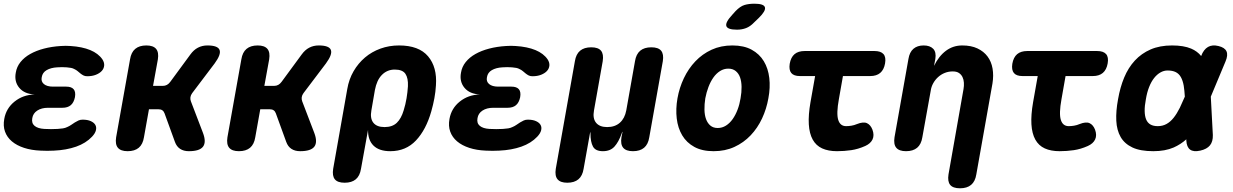

<svg xmlns="http://www.w3.org/2000/svg" viewBox="-29 -805 6649 1035"><path d="M523 -485Q534 -468 532.5 -451.5Q531 -435 519.5 -422.5Q508 -410 488 -402Q468 -394 441 -394Q429 -394 420.5 -398.5Q412 -403 404.5 -409Q397 -415 389.5 -421.5Q382 -428 371 -433Q364 -437 354 -439Q344 -441 331 -442Q318 -443 305 -443Q292 -443 279 -442Q245 -440 222.5 -427Q200 -414 196 -389Q191 -366 207.5 -352Q224 -338 257 -338H328Q356 -338 368 -324Q380 -310 375 -281Q369 -252 352.5 -238Q336 -224 307 -224H230Q195 -224 172 -209Q149 -194 145 -168Q140 -141 157.5 -126.5Q175 -112 210 -110Q228 -109 246 -109Q264 -109 282 -110Q298 -111 310.5 -113Q323 -115 333 -120Q345 -125 355 -132Q365 -139 374.5 -145Q384 -151 394 -155.5Q404 -160 416 -160Q443 -160 460.5 -152Q478 -144 485 -131.5Q492 -119 488 -102.5Q484 -86 467 -68Q434 -33 381.5 -14.5Q329 4 262 7Q244 8 226 8Q208 8 190 7Q140 5 100.5 -8Q61 -21 35 -43Q9 -65 -2 -95.5Q-13 -126 -6 -164Q4 -221 49.5 -257.5Q95 -294 158 -296Q103 -298 75 -331.5Q47 -365 56 -413Q61 -445 81.5 -470.5Q102 -496 134 -514Q166 -532 208 -543Q250 -554 299 -557Q312 -558 325.5 -558Q339 -558 351 -557Q414 -553 457.5 -535Q501 -517 523 -485Z M659 10Q622 10 606.5 -8.5Q591 -27 597 -65L672 -485Q678 -523 700 -541.5Q722 -560 760 -560Q797 -560 812.5 -541.5Q828 -523 822 -485L796 -342H848Q861 -342 871 -347.5Q881 -353 889 -364L997 -511Q1015 -536 1038 -548Q1061 -560 1089 -560Q1145 -560 1154.5 -536Q1164 -512 1128 -463L1007 -303Q999 -292 997.5 -281Q996 -270 1000 -259L1065 -89Q1084 -39 1065.5 -14.5Q1047 10 989 10Q961 10 942 -2.5Q923 -15 914 -40L858 -194Q854 -205 846 -210.5Q838 -216 825 -216H774L747 -65Q741 -27 719 -8.5Q697 10 659 10Z M1259 10Q1222 10 1206.5 -8.5Q1191 -27 1197 -65L1272 -485Q1278 -523 1300 -541.5Q1322 -560 1360 -560Q1397 -560 1412.5 -541.5Q1428 -523 1422 -485L1396 -342H1448Q1461 -342 1471 -347.5Q1481 -353 1489 -364L1597 -511Q1615 -536 1638 -548Q1661 -560 1689 -560Q1745 -560 1754.5 -536Q1764 -512 1728 -463L1607 -303Q1599 -292 1597.5 -281Q1596 -270 1600 -259L1665 -89Q1684 -39 1665.5 -14.5Q1647 10 1589 10Q1561 10 1542 -2.5Q1523 -15 1514 -40L1458 -194Q1454 -205 1446 -210.5Q1438 -216 1425 -216H1374L1347 -65Q1341 -27 1319 -8.5Q1297 10 1259 10Z M1829 180Q1791 180 1776 161.5Q1761 143 1767 105L1843 -325Q1852 -378 1877 -421Q1902 -464 1938.5 -495Q1975 -526 2022 -543Q2069 -560 2122 -560Q2229 -560 2278.5 -501.5Q2328 -443 2321 -345Q2319 -310 2312.5 -275Q2306 -240 2296 -205Q2268 -106 2213.5 -48Q2159 10 2075 10Q2015 10 1984.5 -20Q1954 -50 1955 -105L1917 105Q1911 143 1889 161.5Q1867 180 1829 180ZM2044 -120Q2086 -120 2110 -143Q2134 -166 2147 -210Q2157 -242 2162.5 -275Q2168 -308 2170 -340Q2172 -384 2156.5 -407Q2141 -430 2099 -430Q2078 -430 2060.5 -422.5Q2043 -415 2029 -400.5Q2015 -386 2006 -366Q1997 -346 1992 -320L1973 -210Q1965 -167 1983.5 -143.5Q2002 -120 2044 -120Z M2923 -485Q2934 -468 2932.5 -451.5Q2931 -435 2919.5 -422.5Q2908 -410 2888 -402Q2868 -394 2841 -394Q2829 -394 2820.5 -398.5Q2812 -403 2804.5 -409Q2797 -415 2789.5 -421.5Q2782 -428 2771 -433Q2764 -437 2754 -439Q2744 -441 2731 -442Q2718 -443 2705 -443Q2692 -443 2679 -442Q2645 -440 2622.5 -427Q2600 -414 2596 -389Q2591 -366 2607.5 -352Q2624 -338 2657 -338H2728Q2756 -338 2768 -324Q2780 -310 2775 -281Q2769 -252 2752.5 -238Q2736 -224 2707 -224H2630Q2595 -224 2572 -209Q2549 -194 2545 -168Q2540 -141 2557.5 -126.5Q2575 -112 2610 -110Q2628 -109 2646 -109Q2664 -109 2682 -110Q2698 -111 2710.5 -113Q2723 -115 2733 -120Q2745 -125 2755 -132Q2765 -139 2774.5 -145Q2784 -151 2794 -155.5Q2804 -160 2816 -160Q2843 -160 2860.5 -152Q2878 -144 2885 -131.5Q2892 -119 2888 -102.5Q2884 -86 2867 -68Q2834 -33 2781.5 -14.5Q2729 4 2662 7Q2644 8 2626 8Q2608 8 2590 7Q2540 5 2500.5 -8Q2461 -21 2435 -43Q2409 -65 2398 -95.5Q2387 -126 2394 -164Q2404 -221 2449.5 -257.5Q2495 -294 2558 -296Q2503 -298 2475 -331.5Q2447 -365 2456 -413Q2461 -445 2481.5 -470.5Q2502 -496 2534 -514Q2566 -532 2608 -543Q2650 -554 2699 -557Q2712 -558 2725.5 -558Q2739 -558 2751 -557Q2814 -553 2857.5 -535Q2901 -517 2923 -485Z M3029 180Q2992 180 2976.5 161.5Q2961 143 2967 105L3070 -475Q3076 -513 3098 -531.5Q3120 -550 3158 -550Q3196 -550 3211 -531.5Q3226 -513 3220 -475L3173 -210Q3165 -167 3184 -143.5Q3203 -120 3244 -120Q3286 -120 3312.5 -143.5Q3339 -167 3347 -210L3394 -475Q3400 -513 3422 -531.5Q3444 -550 3482 -550Q3520 -550 3535 -531.5Q3550 -513 3544 -475L3471 -65Q3465 -27 3443 -8.5Q3421 10 3383 10Q3346 10 3330.5 -8.5Q3315 -27 3321 -65L3325 -85Q3327 -95 3326 -95Q3326 -95 3326 -95Q3325 -95 3322 -85Q3306 -40 3283.5 -15Q3261 10 3221 10Q3181 10 3167.5 -15Q3154 -40 3154 -85Q3154 -95 3153.5 -95Q3153 -95 3151 -85L3117 105Q3111 143 3089 161.5Q3067 180 3029 180Z M3818 10Q3756 10 3714 -13Q3672 -36 3648.5 -75.5Q3625 -115 3619 -166.5Q3613 -218 3623 -275Q3633 -332 3657.5 -383.5Q3682 -435 3719.5 -474.5Q3757 -514 3807 -537Q3857 -560 3919 -560Q3981 -560 4023 -537Q4065 -514 4088.5 -475Q4112 -436 4118 -384.5Q4124 -333 4113 -275Q4103 -218 4079 -166.5Q4055 -115 4017.5 -75.5Q3980 -36 3930 -13Q3880 10 3818 10ZM3840 -115Q3864 -115 3884.5 -128Q3905 -141 3920.5 -163Q3936 -185 3947 -214Q3958 -243 3963 -275Q3969 -308 3968.5 -337Q3968 -366 3960.5 -387.5Q3953 -409 3937 -422Q3921 -435 3897 -435Q3873 -435 3852.5 -422Q3832 -409 3816.5 -387Q3801 -365 3790 -336Q3779 -307 3773 -275Q3768 -243 3768.5 -214Q3769 -185 3777 -163Q3785 -141 3800.5 -128Q3816 -115 3840 -115ZM4035 -683Q4015 -662 3992.5 -653.5Q3970 -645 3944 -645Q3893 -645 3886.5 -664.5Q3880 -684 3918 -725L3936 -745Q3961 -771 3984 -778Q4007 -785 4038 -785Q4089 -785 4094.5 -765.5Q4100 -746 4061 -708Z M4685 -530Q4719 -530 4733.5 -513.5Q4748 -497 4742 -463Q4736 -429 4716 -412Q4696 -395 4662 -395H4515L4493 -270Q4479 -193 4489.5 -159Q4500 -125 4532 -125Q4546 -125 4561 -127.5Q4576 -130 4590 -136Q4625 -150 4644.5 -141Q4664 -132 4674 -106Q4685 -76 4674.5 -53.5Q4664 -31 4635 -18Q4597 -1 4559.5 4.5Q4522 10 4483 10Q4436 10 4403 -5Q4370 -20 4352 -52.5Q4334 -85 4331 -135Q4328 -185 4340 -254L4365 -395H4283Q4250 -395 4236.5 -411.5Q4223 -428 4228 -461Q4234 -496 4254 -513Q4274 -530 4309 -530Z M4943 -65Q4937 -27 4915 -8.5Q4893 10 4855 10Q4818 10 4802.5 -8.5Q4787 -27 4793 -65L4868 -487Q4874 -524 4895 -542Q4916 -560 4950 -560Q4984 -560 5001.5 -542Q5019 -524 5013 -487L5006 -450Q5032 -503 5070.5 -531.5Q5109 -560 5158 -560Q5206 -560 5240 -544Q5274 -528 5294.5 -500.5Q5315 -473 5321.5 -435.5Q5328 -398 5321 -355L5234 135Q5228 173 5206 191.5Q5184 210 5146 210Q5108 210 5093 191.5Q5078 173 5084 135L5165 -325Q5168 -342 5167 -359Q5166 -376 5159.5 -389.5Q5153 -403 5140.5 -411.5Q5128 -420 5107 -420Q5084 -420 5064 -412Q5044 -404 5028 -389.5Q5012 -375 5001.5 -356Q4991 -337 4988 -315Z M5885 -530Q5919 -530 5933.5 -513.5Q5948 -497 5942 -463Q5936 -429 5916 -412Q5896 -395 5862 -395H5715L5693 -270Q5679 -193 5689.5 -159Q5700 -125 5732 -125Q5746 -125 5761 -127.5Q5776 -130 5790 -136Q5825 -150 5844.5 -141Q5864 -132 5874 -106Q5885 -76 5874.5 -53.5Q5864 -31 5835 -18Q5797 -1 5759.5 4.5Q5722 10 5683 10Q5636 10 5603 -5Q5570 -20 5552 -52.5Q5534 -85 5531 -135Q5528 -185 5540 -254L5565 -395H5483Q5450 -395 5436.5 -411.5Q5423 -428 5428 -461Q5434 -496 5454 -513Q5474 -530 5509 -530Z M6509 -77Q6510 -42 6493.5 -21.5Q6477 -1 6441 7Q6405 15 6386.5 1.5Q6368 -12 6366 -47V-54Q6336 -27 6298 -10Q6252 10 6188 10Q6118 10 6075.5 -10Q6033 -30 6012 -66.5Q5991 -103 5988.5 -154.5Q5986 -206 5998 -270Q6009 -334 6031 -387Q6053 -440 6088.5 -478.5Q6124 -517 6173.5 -538.5Q6223 -560 6289 -560Q6352 -560 6392 -543Q6425 -529 6446 -503Q6459 -538 6483 -552Q6506 -565 6539 -557Q6573 -549 6582.5 -528.5Q6592 -508 6577 -473L6498 -284ZM6358 -284Q6356 -318 6352 -343Q6347 -371 6336.5 -389.5Q6326 -408 6308.5 -416.5Q6291 -425 6265 -425Q6245 -425 6226.5 -414.5Q6208 -404 6192.5 -384.5Q6177 -365 6165.5 -336Q6154 -307 6148 -270Q6141 -234 6141.5 -206.5Q6142 -179 6149.5 -161Q6157 -143 6172.5 -134Q6188 -125 6212 -125Q6238 -125 6259 -136.5Q6280 -148 6297.5 -170Q6315 -192 6331 -224Q6344 -251 6358 -284Z"/></svg>

Font: Maple Mono ExtraBold
Style: Italic
Weight: 800
Italic angle: -10°
Monospace: yes
Designer: subframe7536
Version: Version 7.200